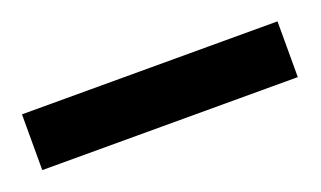

<svg xmlns="http://www.w3.org/2000/svg" viewBox="-28 -717 389 233"><g transform="rotate(-20 166.5 -601.0)"><path d="M331 -565V-637H1V-565Z"/></g></svg>

Font: XITS Math
Style: Bold
Weight: 700
Designer: MicroPress Inc., with final additions and corrections provided by Coen Hoffman, Elsevier (retired)
Version: Version 1.105